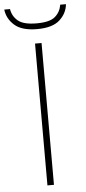

<svg xmlns="http://www.w3.org/2000/svg" viewBox="-98 -964 445 998"><g transform="rotate(-5 125.0 -465.0)"><path d="M108 0V-740H142V0ZM126 -814Q46.5 -814 8 -848Q-30.5 -882 -36 -930H-6Q0 -892 29 -868Q58 -844 126 -844Q194.5 -844 222.2 -868Q250 -892 256 -930H286Q281 -881.5 243.2 -847.8Q205.5 -814 126 -814Z"/></g></svg>

Font: Encode Sans Expanded Expanded Thin
Style: Regular
Weight: 100
Width: 7
Designer: Multiple Designers
Foundry: Impallari Type
Version: Version 3.000; ttfautohint (v1.8.3) -l 8 -r 50 -G 200 -x 14 